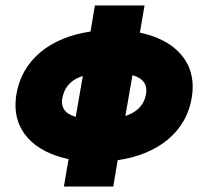

<svg xmlns="http://www.w3.org/2000/svg" viewBox="-20 -580 735 700"><path d="M39 -230C21 -104 105 -26 230 0L213 100H393L409 4C554 -17 661 -97 680 -230C698 -356 615 -435 490 -461L507 -560H326L310 -465C165 -444 58 -363 39 -230ZM511 -230C502 -193 476 -170 437 -157L463 -306C501 -295 521 -272 511 -230ZM209 -230C218 -267 243 -291 282 -303L256 -154C218 -165 198 -188 209 -230Z"/></svg>

Font: Jost* Black
Style: Italic
Weight: 900
Italic angle: -10°
Version: Version 3.7